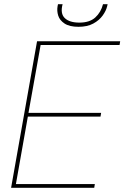

<svg xmlns="http://www.w3.org/2000/svg" viewBox="-20 -897 594 917"><path d="M33 0 157 -700H554L551 -682H174L116 -358H463L460 -340H113L56 -18H433L430 0ZM355 -769Q312 -769 288.5 -784.5Q265 -800 258 -822.5Q251 -845 255 -867L257 -877H279Q267 -832 289.5 -810.5Q312 -789 359 -789Q408 -789 435 -813.5Q462 -838 472 -877H494L492 -868Q487 -846 470.5 -823Q454 -800 425.5 -784.5Q397 -769 355 -769Z"/></svg>

Font: DM Sans 11pt Thin
Style: Italic
Weight: 250
Italic angle: -10°
Version: Version 4.004;gftools[0.9.30]